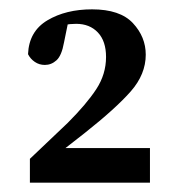

<svg xmlns="http://www.w3.org/2000/svg" viewBox="-20 -774 382 411"><path d="M44 -383V-434L125 -511Q165 -551 186 -583Q207 -615 207 -652Q207 -686 189.5 -704.5Q172 -723 143 -723Q130 -723 116.5 -720.5Q103 -718 87 -711L128 -737L117 -683Q112 -655 101 -645Q90 -635 76 -635Q64 -635 54.5 -641.5Q45 -648 40 -658Q42 -707 81.5 -730.5Q121 -754 177 -754Q237 -754 264.5 -724.5Q292 -695 292 -657Q292 -615 260 -578.5Q228 -542 161 -489L83 -428L87 -457H301V-383Z"/></svg>

Font: Lisu Bosa ExtraBold
Style: Regular
Weight: 800
Designer: David Morse, Annie Olsen, Victor Gaultney, Frank Grießhammer (Latin)
Foundry: SIL International
Version: Version 2.000